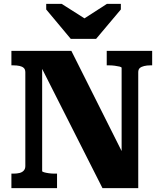

<svg xmlns="http://www.w3.org/2000/svg" viewBox="-20 -973 842 993"><path d="M346 -772H477L605 -924V-953H533L375 -851L458 -852L299 -953H219V-924ZM39 0V-75H49Q68 -75 81.5 -78.5Q95 -82 103 -91Q111 -100 111 -114V-599Q111 -614 103 -621.5Q95 -629 81 -632Q67 -635 49 -635H39V-710H349L630 -150L609 -157V-622Q609 -626 599 -628.5Q589 -631 574 -633Q559 -635 545 -635H532V-710H767V-635H757Q740 -635 725.5 -631.5Q711 -628 703 -621Q695 -614 695 -599V0H510L172 -668L198 -660V-88Q198 -85 208 -82Q218 -79 233 -77Q248 -75 262 -75H275V0Z"/></svg>

Font: Roboto Serif
Style: Bold
Weight: 700
Designer: Greg Gazdowicz
Foundry: Commercial Type
Version: Version 1.008